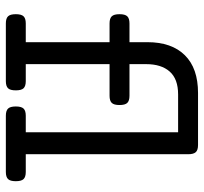

<svg xmlns="http://www.w3.org/2000/svg" viewBox="-40 -640 681 640"><g transform="rotate(90 300.0 -320.5)"><path d="M121.1 -345.7H58.6Q42 -345.7 34.9 -353Q27.8 -360.4 27.8 -378.9Q27.8 -397.5 34.9 -404.8Q42 -412.1 58.6 -412.1H121.1V-472.2Q121.1 -552.7 164.6 -596.7Q208 -640.6 290.5 -640.6H463.9Q480.5 -640.6 487.5 -633.3Q494.6 -626 494.6 -607.4V-66.4H553.7Q570.3 -66.4 577.4 -59.1Q584.5 -51.8 584.5 -33.2Q584.5 -14.6 577.4 -7.3Q570.3 0 553.7 0H366.2Q349.6 0 342.5 -7.3Q335.4 -14.6 335.4 -33.2Q335.4 -51.8 342.5 -59.1Q349.6 -66.4 366.2 -66.4H421.4V-574.2H295.4Q243.7 -574.2 219 -546.1Q194.3 -518.1 194.3 -467.8V-412.1H299.8Q316.4 -412.1 323.5 -404.8Q330.6 -397.5 330.6 -378.9Q330.6 -360.4 323.5 -353Q316.4 -345.7 299.8 -345.7H194.3V-66.4H251Q267.6 -66.4 274.7 -59.1Q281.7 -51.8 281.7 -33.2Q281.7 -14.6 274.7 -7.3Q267.6 0 251 0H58.6Q42 0 34.9 -7.3Q27.8 -14.6 27.8 -33.2Q27.8 -51.8 34.9 -59.1Q42 -66.4 58.6 -66.4H121.1Z"/></g></svg>

Font: Courier Prime
Style: Regular
Weight: 400
Designer: Alan Dague-Greene
Foundry: Quote-Unquote Apps
Version: Version 1.203